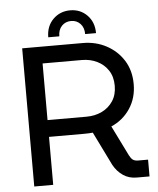

<svg xmlns="http://www.w3.org/2000/svg" viewBox="-58 -920 795 969"><g transform="rotate(-5 339.0 -435.0)"><path d="M76 0V-700H383Q449 -700 503 -671Q557 -642 589 -591Q621 -540 621 -471Q621 -401 585.5 -347.5Q550 -294 490 -268L565 -116Q573 -100 582.5 -92.5Q592 -85 610 -85H660V0H595Q556 0 526.5 -20Q497 -40 478 -74L394 -245Q384 -244 372.5 -243.5Q361 -243 349 -243H172V0ZM172 -328H370Q413 -328 448 -345Q483 -362 504 -394Q525 -426 525 -471Q525 -517 504 -549Q483 -581 448 -598Q413 -615 371 -615H172ZM334 -870Q282 -870 247 -835Q212 -800 212 -744H268Q268 -777 286.5 -796.5Q305 -816 334 -816Q362 -816 380.5 -796.5Q399 -777 399 -744H454Q454 -800 419.5 -835Q385 -870 334 -870Z"/></g></svg>

Font: MuseoModerno
Style: Regular
Weight: 400
Designer: Pablo Cosgaya, Héctor Gatti, Marcela Romero, and the Authors of The MuseoModerno Project.
Foundry: Omnibus-Type Team
Version: Version 1.001